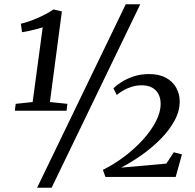

<svg xmlns="http://www.w3.org/2000/svg" viewBox="-20 -835 918 906"><path d="M54 -345 134 -353.5 181.5 -706Q170 -702.5 153.5 -698Q137 -693.5 118.8 -689.5Q100.5 -685.5 84 -683L78.5 -723Q98 -727.5 119.2 -735Q140.5 -742.5 161.2 -751.8Q182 -761 200.5 -771Q219 -781 232.5 -790.5L272 -781L215.5 -353.5L298 -345L294 -312.5H50ZM573.5 -815H642L223.5 51H155ZM477.5 0 465.5 -33.5Q517 -59 565.8 -95.5Q614.5 -132 653.5 -174.8Q692.5 -217.5 715.2 -261.2Q738 -305 738 -344.5Q738 -385 714.8 -408.8Q691.5 -432.5 648.5 -432.5Q624 -432.5 601.5 -425.5Q579 -418.5 561 -407.8Q543 -397 531 -387L515 -418.5Q529 -432 552.8 -447.5Q576.5 -463 609.8 -474.2Q643 -485.5 683.5 -485.5Q731 -485.5 763 -468Q795 -450.5 811.2 -421.5Q827.5 -392.5 828 -358Q828.5 -311 803.2 -265Q778 -219 736.5 -177.5Q695 -136 646.2 -101.8Q597.5 -67.5 551 -44L765 -63L800 -116.5L838.5 -106.5L809 0Z"/></svg>

Font: Merriweather 48pt
Style: Italic
Weight: 400
Italic angle: -7.8°
Version: Version 2.101